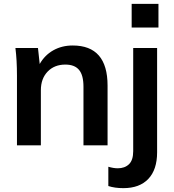

<svg xmlns="http://www.w3.org/2000/svg" viewBox="-20 -754 904 996"><path d="M538 -310V0H413V-304Q413 -364 390 -391.5Q367 -419 319 -419Q262 -419 227 -382.5Q192 -346 192 -286V0H68V-362Q68 -442 60 -505H177L186 -422Q212 -468 256.5 -493Q301 -518 357 -518Q538 -518 538 -310ZM591 119Q627 119 649 98Q671 77 671 30V-505H795V36Q795 126 749.5 174Q704 222 620 222Q575 222 542 211V111Q569 119 591 119ZM663 -734H802V-611H663Z"/></svg>

Font: Muli-Bold
Style: Bold
Weight: 700
Version: Version 2.000